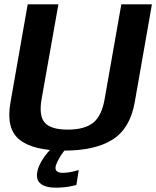

<svg xmlns="http://www.w3.org/2000/svg" viewBox="-20 -695 725 891"><path d="M277 4Q421 4 502.2 -47.2Q583.5 -98.5 605 -219L685 -675H543L465.5 -235Q452 -157 412.2 -125.2Q372.5 -93.5 294 -93.5Q216.5 -93.5 188 -125.5Q159.5 -157.5 173 -235L251 -675H108.5L28.5 -219Q7 -98.5 70 -47.2Q133 4 277 4ZM238 176Q259.5 176 279.5 173.8Q299.5 171.5 314.5 168.2Q329.5 165 334.5 163.5L345.5 93.5Q340 96 327.2 99.2Q314.5 102.5 299.5 104.8Q284.5 107 271 107Q254 107 245.8 101Q237.5 95 237.5 84.5Q237.5 73.5 245.5 57Q253.5 40.5 264 24.5Q274.5 8.5 282 0H213Q200 12.5 185.5 32.8Q171 53 161.2 75.8Q151.5 98.5 151.5 119.5Q151.5 141 163.8 153.2Q176 165.5 195.8 170.8Q215.5 176 238 176Z"/></svg>

Font: Anybody Thin SemiBold
Style: Italic
Weight: 600
Italic angle: -10°
Version: Version 1.113;gftools[0.9.25]